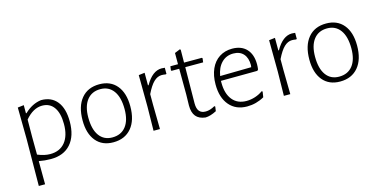

<svg xmlns="http://www.w3.org/2000/svg" viewBox="-73 -941 2978 1504"><g transform="rotate(-15 1416.0 -189.0)"><path d="M454 -240Q454 -123 397 -58.5Q340 6 236 6Q186 6 139 -3L140 185H89L92 -195L89 -451L139 -457V-391H144Q206 -451 280 -460Q363 -460 408.5 -403Q454 -346 454 -240ZM405 -233Q405 -321 371.5 -368.5Q338 -416 276 -416Q203 -416 139 -340L138 -198L139 -56Q194 -33 241 -33Q319 -33 362 -85.5Q405 -138 405 -233Z M943 -233Q943 -120 890 -57Q837 6 743 6Q653 6 603 -54.5Q553 -115 553 -222Q553 -335 605.5 -398.5Q658 -462 752 -462Q842 -462 892.5 -401.5Q943 -341 943 -233ZM602 -232Q602 -136 639.5 -84.5Q677 -33 745 -33Q816 -33 855 -82.5Q894 -132 894 -223Q894 -319 856 -371Q818 -423 750 -423Q680 -423 641 -373Q602 -323 602 -232Z M1282 -454V-404L1275 -402Q1257 -405 1243 -405Q1209 -405 1179 -376.5Q1149 -348 1118 -284V-198L1121 0H1069L1072 -195L1070 -451L1119 -457V-355H1124Q1181 -456 1256 -456Q1268 -456 1282 -454Z M1579 -63 1585 -58 1580 -22Q1530 4 1490 5Q1438 -1 1413 -31.5Q1388 -62 1388 -119L1390 -209L1389 -417H1327L1323 -422L1327 -454H1389V-545L1433 -563L1439 -558L1438 -454H1583L1587 -449L1583 -417H1438L1435 -124Q1435 -81 1452 -60.5Q1469 -40 1504 -40Q1539 -40 1579 -63Z M1987 -293Q1987 -273 1984 -252L1976 -243L1680 -241V-226Q1680 -137 1720.5 -87Q1761 -37 1834 -37Q1870 -37 1905 -48.5Q1940 -60 1967 -80L1974 -76L1967 -31Q1902 6 1828 6Q1737 6 1684.5 -55.5Q1632 -117 1632 -224Q1632 -296 1656 -350Q1680 -404 1725 -433Q1770 -462 1829 -462Q1904 -462 1945.5 -417.5Q1987 -373 1987 -293ZM1828 -423Q1771 -423 1733 -384.5Q1695 -346 1684 -279L1937 -283L1939 -300Q1939 -358 1910 -390.5Q1881 -423 1828 -423Z M2339 -454V-404L2332 -402Q2314 -405 2300 -405Q2266 -405 2236 -376.5Q2206 -348 2175 -284V-198L2178 0H2126L2129 -195L2127 -451L2176 -457V-355H2181Q2238 -456 2313 -456Q2325 -456 2339 -454Z M2782 -233Q2782 -120 2729 -57Q2676 6 2582 6Q2492 6 2442 -54.5Q2392 -115 2392 -222Q2392 -335 2444.5 -398.5Q2497 -462 2591 -462Q2681 -462 2731.5 -401.5Q2782 -341 2782 -233ZM2441 -232Q2441 -136 2478.5 -84.5Q2516 -33 2584 -33Q2655 -33 2694 -82.5Q2733 -132 2733 -223Q2733 -319 2695 -371Q2657 -423 2589 -423Q2519 -423 2480 -373Q2441 -323 2441 -232Z"/></g></svg>

Font: t
Style: Regular
Weight: 300
Designer: Juan Pablo del Peral
Foundry: Huerta Tipografica
Version: Version 2.004; ttfautohint (v1.8.1)